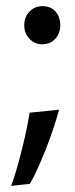

<svg xmlns="http://www.w3.org/2000/svg" viewBox="-20 -487 247 630"><path d="M78.1 116.2C50.8 119.5 30.3 121.7 16.6 123C27.7 93.1 39.1 54.7 50.8 7.8C62.5 -38.4 71.3 -80.1 77.1 -117.2C120.1 -121.7 152.3 -125 173.8 -127C162.1 -84 146.8 -38.7 127.9 8.8C108.4 57 91.8 92.8 78.1 116.2ZM118.2 -341.8C101.2 -341.8 87.2 -348 76.2 -360.4C65.1 -372.1 59.6 -386.7 59.6 -404.3C59.6 -422.5 65.4 -437.5 77.1 -449.2C88.2 -460.9 102.2 -466.8 119.1 -466.8C137.4 -466.8 151.7 -460.9 162.1 -449.2C172.5 -437.5 177.7 -422.5 177.7 -404.3C177.7 -386.7 172.5 -372.1 162.1 -360.4C151 -348 136.4 -341.8 118.2 -341.8Z"/></svg>

Font: ImmaginiFont
Style: Regular
Weight: 400
Version: Version 1.0